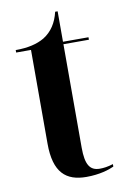

<svg xmlns="http://www.w3.org/2000/svg" viewBox="-79 -706 493 764"><g transform="rotate(-10 168.0 -324.5)"><path d="M208 10C262 10 301 -3 320 -12V-22C298 -15 281 -13 266 -13C226 -13 209 -39 209 -108V-526H312V-536H209V-659H199C189 -616 168 -583 134 -562C105 -545 68 -536 18 -536V-526H78V-147C78 -30 126 10 208 10Z"/></g></svg>

Font: Noto Serif Display ExtraCondensed
Style: Bold
Weight: 700
Width: 2
Designer: Monotype Design Team
Foundry: Monotype Imaging Inc.
Version: Version 2.009